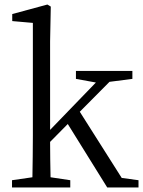

<svg xmlns="http://www.w3.org/2000/svg" viewBox="-20 -827 632 847"><path d="M517 -42 332 -334 463 -466 564 -479V-514H315V-479L403 -463L201 -254V-644L204 -798L189 -807L34 -765V-734L125 -726V-228C125 -169 124 -104 123 -45L33 -32V0H290V-32L203 -45C202 -95 201 -150 201 -201L279 -280L453 0H591V-32Z"/></svg>

Font: Shippori Mincho
Style: Regular
Weight: 400
Designer: Bonji Tadano  Ryoko NISHIZUKA  (kana & ideographs); Frank Grießhammer (Latin, Greek & Cyrillic); Wenlong ZHANG  (bopomof
Foundry: Adobe Systems Incorporated
Version: Version 1.003;PS 1.001;hotconv 16.6.54;makeotf.lib2.5.65590